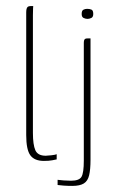

<svg xmlns="http://www.w3.org/2000/svg" viewBox="-20 -525 385 630"><path d="M124 3Q93 3 79.5 -15.5Q66 -34 66 -82V-484Q66 -490 67 -495Q68 -500 71 -502.5Q74 -505 80 -505H89Q89 -505 88.5 -497.5Q88 -490 88 -475V-89Q88 -50 96 -32Q104 -14 130 -14Q135 -14 148.5 -15.5Q162 -17 166 -19V-2Q161 -1 151 1Q141 3 124 3ZM217 85Q202 85 188.5 84Q175 83 169 82V65Q174 66 188.5 67Q203 68 213 68Q240 68 247.5 55Q255 42 255 2V-384Q255 -389 256 -392.5Q257 -396 259.5 -397.5Q262 -399 268 -399H277V-1Q277 31 272.5 50Q268 69 255 77Q242 85 217 85ZM267 -463Q261 -463 254.5 -466Q248 -469 248 -479Q248 -490 253.5 -493Q259 -496 266 -496Q274 -496 280 -493.5Q286 -491 286 -479Q286 -469 279.5 -466Q273 -463 267 -463Z"/></svg>

Font: Genos Thin Thin
Style: Regular
Weight: 250
Version: Version 1.010